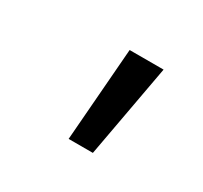

<svg xmlns="http://www.w3.org/2000/svg" viewBox="-59 -759 362 343"><g transform="rotate(30 122.0 -588.0)"><path d="M125 -684H195L160 -492H110Z"/></g></svg>

Font: Bellota
Style: Italic
Weight: 400
Italic angle: -7.5°
Designer: Kemie Guaida
Foundry: Kemie Guaida
Version: Version 4.001